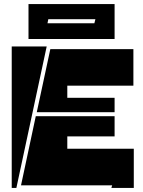

<svg xmlns="http://www.w3.org/2000/svg" viewBox="-20 -930 709 950"><path d="M84 -13 157 -355H547V-255H313V-194H642V0H531L535 -13ZM313 -506V-446H547V-375H162L229 -687H640V-506ZM38 0V-700H211L61 0ZM121 -737V-910H547V-737ZM219 -835 215 -815H447L452 -835Z"/></svg>

Font: J.M. Nexus Grotesque
Style: Regular
Weight: 900
Designer: deFharo
Foundry: deFharo
Version: Version 3.003